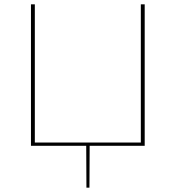

<svg xmlns="http://www.w3.org/2000/svg" viewBox="-20 -678 817 893"><path d="M653 -658V0H397L396 195H382L381 0H124V-658H142V-15H635V-658Z"/></svg>

Font: Ysabeau SC Thin
Style: Regular
Weight: 200
Designer: Christian Thalmann (Catharsis Fonts)
Version: Version 0.003